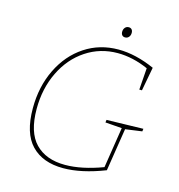

<svg xmlns="http://www.w3.org/2000/svg" viewBox="-120 -936 978 1048"><g transform="rotate(15 369.0 -412.0)"><path d="M699 -315 697 -300 603 -287 565 -45Q434 6 331 6Q215 6 151 -60.5Q87 -127 87 -268Q87 -390 135 -488.5Q183 -587 267 -642.5Q351 -698 457 -698Q554 -698 662 -650L637 -516H622L631 -639Q543 -678 458 -678Q359 -678 279 -625Q199 -572 153.5 -478.5Q108 -385 108 -270Q108 -138 168 -76Q228 -14 336 -14Q430 -14 548 -58L584 -288L490 -295L492 -310ZM450 -797Q450 -811 458 -820.5Q466 -830 479 -830Q490 -830 496 -823Q502 -816 502 -804Q502 -790 494 -780.5Q486 -771 473 -771Q462 -771 456 -778Q450 -785 450 -797Z"/></g></svg>

Font: Bitter Pro Thin
Style: Italic
Weight: 250
Italic angle: -9°
Designer: Sol Matas, and Bitter project Authors
Foundry: Sol Matas
Version: Version 1.010